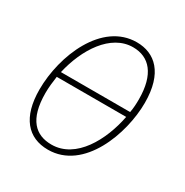

<svg xmlns="http://www.w3.org/2000/svg" viewBox="-134 -656 747 776"><g transform="rotate(30 239.5 -268.0)"><path d="M192 10C359 10 437 -206 437 -350C437 -489 372 -546 287 -546C125 -546 41 -342 41 -184C41 -55 98 10 192 10ZM284 -521C360 -521 409 -467 409 -350C409 -330 408 -309 404 -288H81C108 -407 180 -521 284 -521ZM194 -15C120 -15 69 -60 69 -184C69 -209 72 -236 76 -263H400C377 -144 308 -15 194 -15Z"/></g></svg>

Font: Noto Serif SemiCondensed Thin
Style: Italic
Weight: 100
Width: 4
Italic angle: -12°
Designer: Monotype Design Team
Foundry: Monotype Imaging Inc.
Version: Version 2.013